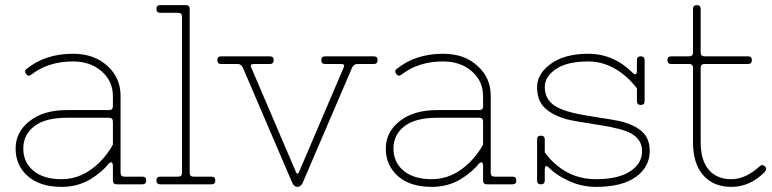

<svg xmlns="http://www.w3.org/2000/svg" viewBox="-20 -720 3015 750"><path d="M421 -155V-245Q421 -260 406 -260H241Q157 -260 114 -227Q71 -194 71 -140Q71 -86 110.5 -53Q150 -20 221 -20Q303 -20 370 -87Q400 -117 421 -155ZM265 -510Q349 -510 400 -462Q451 -416 451 -345V-45Q451 -30 466 -30H536Q551 -30 551 -15Q551 0 536 0H436Q421 0 421 -15V-71Q421 -82 417 -85Q413 -88 405 -81Q379 -48 332 -19Q282 10 221 10Q136 10 88.5 -32Q41 -74 41 -140Q41 -204 95.5 -247Q150 -290 241 -290H406Q421 -290 421 -305V-345Q421 -403 377 -441.5Q333 -480 265 -480Q169 -480 103 -429Q90 -419 82 -431Q73 -443 84 -451Q157 -510 265 -510Z M606 -30H676Q691 -30 691 -45V-655Q691 -670 676 -670H606Q591 -670 591 -685Q591 -700 606 -700H706Q721 -700 721 -685V-45Q721 -30 736 -30H806Q821 -30 821 -15Q821 0 806 0H606Q591 0 591 -15Q591 -30 606 -30Z M844 -500H1034Q1049 -500 1049 -485Q1049 -470 1034 -470H972Q954 -470 962 -455L1136 -48Q1138 -42 1142 -42Q1146 -42 1148 -48L1322 -455Q1330 -470 1312 -470H1250Q1235 -470 1235 -485Q1235 -500 1250 -500H1440Q1455 -500 1455 -485Q1455 -470 1440 -470H1375Q1362 -470 1355 -455L1162 -5Q1154 10 1142 10Q1130 10 1122 -5L929 -455Q922 -470 909 -470H844Q829 -470 829 -485Q829 -500 844 -500Z M1867 -155V-245Q1867 -260 1852 -260H1687Q1603 -260 1560 -227Q1517 -194 1517 -140Q1517 -86 1556.5 -53Q1596 -20 1667 -20Q1749 -20 1816 -87Q1846 -117 1867 -155ZM1711 -510Q1795 -510 1846 -462Q1897 -416 1897 -345V-45Q1897 -30 1912 -30H1982Q1997 -30 1997 -15Q1997 0 1982 0H1882Q1867 0 1867 -15V-71Q1867 -82 1863 -85Q1859 -88 1851 -81Q1825 -48 1778 -19Q1728 10 1667 10Q1582 10 1534.5 -32Q1487 -74 1487 -140Q1487 -204 1541.5 -247Q1596 -290 1687 -290H1852Q1867 -290 1867 -305V-345Q1867 -403 1823 -441.5Q1779 -480 1711 -480Q1615 -480 1549 -429Q1536 -419 1528 -431Q1519 -443 1530 -451Q1603 -510 1711 -510Z M2308 -20Q2393 -20 2440.5 -50Q2488 -80 2488 -130Q2488 -175 2445 -199Q2411 -218 2313.5 -233Q2216 -248 2194 -254Q2138 -270 2108 -298.5Q2078 -327 2078 -380Q2078 -432 2132 -471Q2186 -510 2278 -510Q2377 -510 2452 -435Q2461 -427 2464.5 -431Q2468 -435 2468 -445V-485Q2468 -500 2483 -500Q2498 -500 2498 -485V-325Q2498 -310 2483 -310Q2468 -310 2468 -325V-375Q2442 -408 2418 -427Q2353 -480 2278 -480Q2196 -480 2152 -450.5Q2108 -421 2108 -380Q2108 -332 2148 -306Q2174 -290 2215.5 -280Q2257 -270 2315 -261.5Q2373 -253 2400 -247Q2456 -234 2487 -207Q2518 -180 2518 -130Q2518 -68 2464 -29Q2410 10 2308 10Q2253 10 2203.5 -12.5Q2154 -35 2124 -65Q2108 -81 2108 -55V-15Q2108 0 2093 0Q2078 0 2078 -15V-175Q2078 -190 2093 -190Q2108 -190 2108 -175V-125Q2129 -95 2158 -72Q2222 -20 2308 -20Z M2837 -20Q2892 -20 2947 -70Q2958 -80 2968 -70Q2978 -60 2966 -47Q2909 10 2837 10Q2767 10 2727 -35.5Q2687 -81 2687 -165V-455Q2687 -470 2672 -470H2602Q2587 -470 2587 -485Q2587 -500 2602 -500H2672Q2687 -500 2687 -515V-685Q2687 -700 2702 -700Q2717 -700 2717 -685V-515Q2717 -500 2732 -500H2902Q2917 -500 2917 -485Q2917 -470 2902 -470H2732Q2717 -470 2717 -455V-165Q2717 -94 2748.5 -57Q2780 -20 2837 -20Z"/></svg>

Font: ClassicType
Style: Regular
Weight: 400
Version: Version 1.004